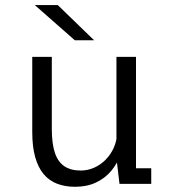

<svg xmlns="http://www.w3.org/2000/svg" viewBox="-20 -724 690 756"><path d="M275.5 11.5Q236.5 11.5 205 -0.5Q173.5 -12.5 151.8 -38.5Q130 -64.5 118.5 -105.5Q107 -146.5 107 -204.5V-500H184V-216Q184 -158 196.2 -122Q208.5 -86 233.8 -69.2Q259 -52.5 298 -52.5Q325.5 -52.5 350.8 -63.8Q376 -75 395.8 -95Q415.5 -115 427.5 -141.2Q439.5 -167.5 441 -198L467.5 -192Q467.5 -153 455 -116.8Q442.5 -80.5 418.2 -51.5Q394 -22.5 358.2 -5.5Q322.5 11.5 275.5 11.5ZM450.5 0 438.5 -101.5V-500H515.5V-40.5L497.5 -61.5H575.5V0ZM274.5 -565.5 117 -704H207.5L350.5 -565.5Z"/></svg>

Font: Trispace Thin Light
Style: Regular
Weight: 300
Version: Version 1.210